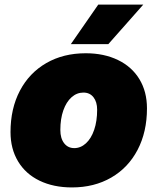

<svg xmlns="http://www.w3.org/2000/svg" viewBox="-20 -808 690 840"><path d="M26 -230Q26 -333 67 -411Q108 -489 182.5 -532Q257 -575 355 -575Q435 -575 496 -545.5Q557 -516 590 -461.5Q623 -407 623 -334Q623 -231 582 -152.5Q541 -74 466.5 -31Q392 12 295 12Q214 12 153 -17.5Q92 -47 59 -102Q26 -157 26 -230ZM305 -160Q333 -160 356 -181Q379 -202 392 -240Q405 -278 405 -328Q405 -362 389 -382.5Q373 -403 345 -403Q316 -403 293 -382.5Q270 -362 257 -325Q244 -288 244 -239Q244 -203 260.5 -181.5Q277 -160 305 -160ZM410 -788H607L454 -615H290Z"/></svg>

Font: Azeret Mono Black
Style: Italic
Weight: 900
Italic angle: -12°
Designer: Martin Vácha
Foundry: Displaay
Version: Version 1.000; Glyphs 3.0.3, build 3074